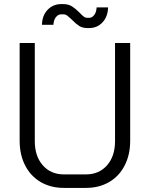

<svg xmlns="http://www.w3.org/2000/svg" viewBox="-20 -910 732 938"><path d="M76 -222V-700H150V-220Q150 -147 189 -102.5Q228 -58 292 -58H400Q464 -58 503 -102.5Q542 -147 542 -220V-700H616V-222Q616 -154 589 -101.5Q562 -49 513 -20.5Q464 8 400 8H292Q228 8 179 -20.5Q130 -49 103 -101.5Q76 -154 76 -222ZM332 -813Q316 -828 308 -834Q300 -840 289 -840H279Q264 -840 253 -826Q242 -812 241 -789H185Q186 -834 212.5 -862Q239 -890 279 -890H289Q314 -890 331.5 -879Q349 -868 369 -848Q381 -835 389 -829Q397 -823 406 -823H416Q430 -823 440.5 -837Q451 -851 452 -874H508Q507 -829 481 -801Q455 -773 416 -773H406Q383 -773 366.5 -783.5Q350 -794 332 -813Z"/></svg>

Font: Bai Jamjuree
Style: Regular
Weight: 400
Designer: Katatrad Aksorn Co.,Ltd.
Foundry: Cadson Demak Co.,Ltd.
Version: Version 1.000; ttfautohint (v1.6)